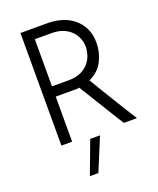

<svg xmlns="http://www.w3.org/2000/svg" viewBox="-169 -814 940 1144"><g transform="rotate(-20 301.5 -242.5)"><path d="M102 0V-714H275Q320 -714 362 -701.5Q404 -689 436.5 -663Q469 -637 488.5 -598Q508 -559 508 -505Q508 -445 481 -391Q454 -337 392 -308Q401 -293 416 -268Q431 -243 449 -213.5Q467 -184 486.5 -152Q506 -120 524 -91Q542 -62 557 -38Q572 -14 581 0H498Q490 -12 477 -33Q464 -54 448 -80Q432 -106 414 -135Q396 -164 379 -192Q362 -220 346.5 -245Q331 -270 320 -288Q310 -286 299 -286Q288 -286 277 -286H170V0ZM170 -351H276Q324 -351 356 -367Q388 -383 406.5 -406.5Q425 -430 432.5 -456.5Q440 -483 440 -505Q440 -532 429.5 -558Q419 -584 399 -604.5Q379 -625 348 -637.5Q317 -650 277 -650H170ZM339 21 253 229H199Q219 176 238 125Q257 74 277 21Z"/></g></svg>

Font: Josefin Sans
Style: Regular
Weight: 400
Designer: Santiago Orozco
Foundry: Typemade
Version: Version 1.0